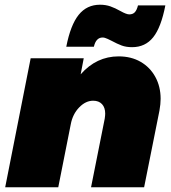

<svg xmlns="http://www.w3.org/2000/svg" viewBox="-20 -794 726 814"><path d="M540 -594Q515 -594 496 -601Q477 -608 453 -621Q449 -623 436.5 -629Q424 -635 415 -635Q387 -635 378 -596H261Q279 -688 313.5 -731Q348 -774 404 -774Q428 -774 448 -767Q468 -760 491 -747Q516 -733 528 -733Q543 -733 551.5 -742Q560 -751 565 -771H681Q663 -678 629.5 -636Q596 -594 540 -594ZM661 -375Q661 -353 656 -325L591 0H366L424 -291Q426 -305 426 -312Q426 -338 412.5 -352.5Q399 -367 375 -367Q343 -367 315.5 -338.5Q288 -310 280 -267L227 0H2L110 -547H335L322 -479Q389 -555 483 -555Q536 -555 576 -532Q616 -509 638.5 -468Q661 -427 661 -375Z"/></svg>

Font: TypoPRO Montserrat
Style: Italic
Weight: 900
Italic angle: -11.3°
Designer: Julieta Ulanovsky
Foundry: Julieta Ulanovsky
Version: Version 6.001